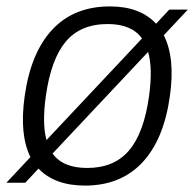

<svg xmlns="http://www.w3.org/2000/svg" viewBox="-42 -570 613 599"><path d="M53 -80Q18 -150 35 -270Q54 -406 121.5 -478Q189 -550 301 -550Q395 -550 445 -496L486 -540H544L469 -460Q505 -389 488 -270Q469 -134 401.5 -62.5Q334 9 223 9Q129 9 78 -44L37 0H-22ZM230 -46Q314 -46 360.5 -100.5Q407 -155 423 -270Q435 -357 420 -408L122 -91Q154 -46 230 -46ZM101 -270Q89 -185 103 -133L401 -450Q369 -495 294 -495Q209 -495 163 -440Q117 -385 101 -270Z"/></svg>

Font: Plata Sans Light
Style: Italic
Weight: 300
Italic angle: -8°
Designer: Pablo Impallari, Andres Torresi, & Cristiano Sobral
Foundry: Pablo Impallari, Andres Torresi, & Cristiano Sobral
Version: Version 1.00;December 28, 2019;FontCreator 12.0.0.2547 64-bi